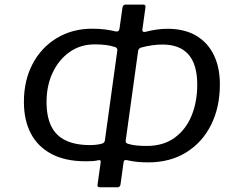

<svg xmlns="http://www.w3.org/2000/svg" viewBox="-20 -786 1001 816"><path d="M405 10Q392.2 10 394.5 -1L407.9 -96.3Q409.9 -107.5 398.6 -105.1Q384.7 -101.9 371.7 -101.3Q358.6 -100.6 343.5 -100.6Q257.5 -100.6 198.9 -131.6Q140.3 -162.6 111 -219.1Q81.6 -275.6 81.6 -352.8Q81.6 -444.3 118.6 -514.4Q155.5 -584.4 221.4 -624.2Q287.2 -664 372.1 -664Q400.2 -664 424.2 -661.1Q448.1 -658.1 471.4 -652.5Q485.5 -649.5 487.7 -663.5L500.5 -753.6Q502.8 -766.5 513.4 -766.5H587.7Q600.5 -766.5 598.3 -755.5L585.2 -660.8Q584.2 -654.7 587.4 -652Q590.6 -649.3 596.4 -650.3Q621 -656.7 644.6 -660.2Q668.3 -663.7 691.6 -663.7Q763.6 -663.7 813.4 -634.5Q863.2 -605.2 888.8 -552.1Q914.5 -499 914.5 -428Q914.5 -329.6 876.8 -254.8Q839.2 -180 770.8 -138Q702.5 -95.9 610 -95.9Q584.8 -95.9 562.7 -98.1Q540.5 -100.3 518.6 -105.5Q506.8 -108.2 505.1 -96.1L492.2 -2.1Q489.9 10 479.3 10ZM363.1 -169.4Q376 -169.4 388.4 -170.8Q400.8 -172.1 413.5 -175.6Q424.4 -178.9 425.7 -188.9L478.4 -570.2Q480.4 -581.5 470.1 -585.6Q450.6 -592.2 429.8 -594.8Q409 -597.4 382.2 -597.4Q321.4 -597.4 275.3 -564.5Q229.2 -531.6 203.5 -476.5Q177.8 -421.4 177.8 -353.1Q177.8 -290.6 197.7 -249.9Q217.6 -209.2 258.8 -189.3Q300 -169.4 363.1 -169.4ZM604.2 -165.8Q674.2 -165.8 722 -200.5Q769.9 -235.3 794.1 -294.2Q818.3 -353.1 818.3 -426.2Q818.3 -511.9 781.2 -554.3Q744.1 -596.7 670.5 -596.7Q626.9 -596.7 579.9 -583.9Q568.1 -580.1 566.9 -568.8L514.3 -188.9Q512.3 -178.4 523.9 -174.9Q542.5 -169.2 561.7 -167.5Q580.8 -165.8 604.2 -165.8Z"/></svg>

Font: Libre Franklin Thin
Style: Italic
Weight: 100
Italic angle: -8°
Designer: Pablo Impallari, Rodrigo Fuenzalida, Nhung Nguyen
Foundry: Impallari Type
Version: Version 3.000